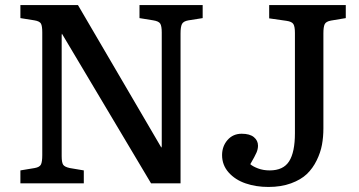

<svg xmlns="http://www.w3.org/2000/svg" viewBox="-20 -720 1410 754"><path d="M60.1 0V-50.8L116.2 -60.1Q135.7 -63.5 140.9 -74.2Q146 -85 146 -110.8V-592.8Q146 -617.7 140.9 -627.2Q135.7 -636.7 115.2 -640.1L60.1 -648.9V-700.2H286.1L613.8 -140.1L615.2 -146V-592.8Q615.2 -617.2 609.4 -627Q603.5 -636.7 582 -640.1L527.8 -648.9V-700.2H775.9V-648.9L720.2 -640.1Q700.2 -636.7 694.6 -625.7Q689 -614.7 689 -588.9V0H573.2L223.1 -587.9L222.2 -582V-106.9Q222.2 -82.5 227.8 -73.5Q233.4 -64.5 253.9 -60.1L309.1 -50.8V0ZM1034.2 14.2Q985.4 14.2 944.6 0.2Q903.8 -13.7 877.9 -42.7Q852.1 -71.8 852.1 -110.8Q852.1 -145.5 873.5 -170.2Q895 -194.8 929.2 -194.8Q960.9 -194.8 977.1 -181.4Q993.2 -168 993.2 -147.9Q993.2 -134.8 987.3 -120.8Q981.4 -106.9 962.9 -75.2Q972.7 -66.4 993.2 -58.6Q1013.7 -50.8 1039.1 -50.8Q1092.8 -50.8 1115.5 -86.7Q1138.2 -122.6 1138.2 -196.8V-590.8Q1138.2 -615.7 1132.1 -625.5Q1126 -635.3 1105 -638.2L1037.1 -647.9V-700.2H1337.9V-648.9L1279.8 -639.2Q1260.3 -635.7 1255.1 -625Q1250 -614.3 1250 -588.9V-215.8Q1250 -182.1 1244.4 -151.6Q1238.8 -121.1 1223.6 -90.1Q1208.5 -59.1 1185.1 -36.6Q1161.6 -14.2 1122.8 0Q1084 14.2 1034.2 14.2Z"/></svg>

Font: Literata Book Medium
Style: Regular
Weight: 500
Designer: Latin by Veronika Burian and Jose Scaglione. Greek by Irene Vlachou. Cyrillic by Vera Evstafieva
Foundry: TypeTogether
Version: Version 2.003;PS 002.003;hotconv 1.0.88;makeotf.lib2.5.64775